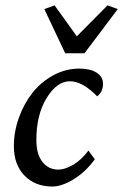

<svg xmlns="http://www.w3.org/2000/svg" viewBox="-20 -681 455 709"><path d="M143.6 -647.5 181.6 -661.1 263.7 -546.9 377 -661.1 415 -647.5 292 -484.4H220.7ZM238.3 -380.9Q189.9 -380.9 151.9 -318.6Q113.8 -256.3 114.3 -161.1Q114.7 -110.8 137 -82.8Q159.2 -54.7 195.3 -54.7Q218.8 -54.7 249 -71.8Q279.3 -88.9 306.6 -125L330.1 -92.8Q296.9 -46.9 252.7 -19.5Q208.5 7.8 172.9 7.8Q109.9 7.8 70.6 -32.5Q31.2 -72.8 31.2 -141.6Q31.2 -194.3 49.6 -245.8Q67.9 -297.4 99.4 -337.6Q130.9 -377.9 176.5 -402.8Q222.2 -427.7 273.4 -427.7Q313 -427.7 336.7 -412.8Q360.4 -397.9 360.4 -371.1Q360.4 -342.3 338.9 -325.2Q284.7 -380.9 238.3 -380.9Z"/></svg>

Font: Crimson Pro
Style: Italic
Weight: 400
Italic angle: -12°
Designer: Jacques Le Bailly
Foundry: Baron von Fonthausen
Version: Version 1.003